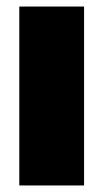

<svg xmlns="http://www.w3.org/2000/svg" viewBox="-20 -567 316 587"><path d="M39 0V-547H237V0Z"/></svg>

Font: Georama ExtraBold
Style: Regular
Weight: 800
Designer: Jean-Baptiste Levee
Foundry: Production Type
Version: Version 1.001